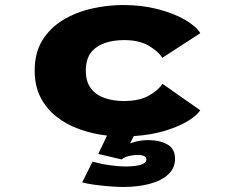

<svg xmlns="http://www.w3.org/2000/svg" viewBox="-20 -532 915 764"><path d="M470 212Q448.5 212 416.2 209.5Q384 207 353.5 202.8Q323 198.5 307 193.5L348.5 111Q381 120.5 416.8 125.5Q452.5 130.5 480 130.5Q518.5 130.5 540.5 123.5Q562.5 116.5 562.5 102.5Q562.5 84.5 526 84.5Q513 84.5 494.2 88.5Q475.5 92.5 464 102.5L371 80.5L406 7.5Q349.5 1 297.8 -17.2Q246 -35.5 205.5 -67Q165 -98.5 141.5 -144.2Q118 -190 118 -251Q118 -321.5 148.2 -371Q178.5 -420.5 229.8 -451.8Q281 -483 343.8 -497.5Q406.5 -512 471 -512Q544 -512 607.2 -495.8Q670.5 -479.5 715.2 -453.8Q760 -428 777 -400L626 -302Q610.5 -327 572.2 -349.8Q534 -372.5 473.5 -372.5Q432.5 -372.5 397.8 -361Q363 -349.5 342.2 -323Q321.5 -296.5 321.5 -251Q321.5 -206.5 342 -180Q362.5 -153.5 396.8 -141.8Q431 -130 472.5 -130Q534 -130 571.8 -151.2Q609.5 -172.5 626.5 -198.5L777 -93Q760.5 -69.5 722.5 -47.5Q684.5 -25.5 630.8 -10Q577 5.5 512.5 9.5L497.5 38.5Q532 25.5 569 25.5Q616 25.5 646.2 42.8Q676.5 60 676.5 100Q676.5 137 649.5 162Q622.5 187 575.8 199.5Q529 212 470 212Z"/></svg>

Font: Trispace SemiExpanded ExtraBold
Style: Regular
Weight: 800
Width: 6
Designer: Tyler Finck
Foundry: Etcetera Type Company
Version: Version 1.210; ttfautohint (v1.8.3)